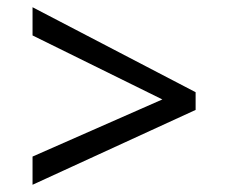

<svg xmlns="http://www.w3.org/2000/svg" viewBox="-20 -588 632 531"><path d="M70 -155 429 -313 70 -490V-568L521 -333V-284L70 -77Z"/></svg>

Font: ltamil15
Style: Book
Weight: 400
Designer: Jelle Bosma - Monotype Design Team
Foundry: Monotype Imaging Inc.
Version: Version 2.003